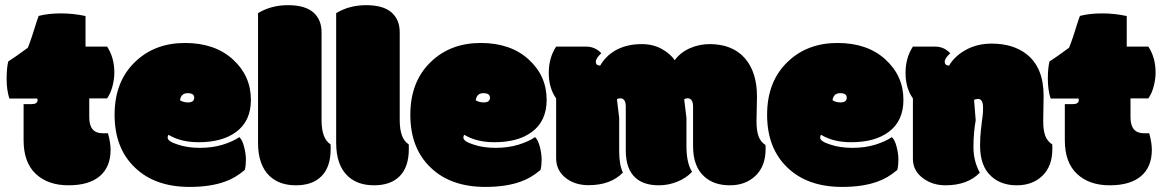

<svg xmlns="http://www.w3.org/2000/svg" viewBox="-20 -716 4546 751"><path d="M72.3 -308.6H102.5Q127 -308.6 127 -324.7Q127 -326.7 126 -330.6H16.6Q5.9 -364.7 5.9 -407Q5.9 -449.2 12.2 -475.6Q40 -493.2 88.9 -529.3Q102.5 -562.5 124.5 -634.8Q127.4 -644.5 131.3 -653.8Q169.4 -663.6 218.3 -663.6Q267.1 -663.6 314.5 -653.3V-533.7H398.9Q427.2 -490.7 427.2 -432.6Q427.2 -406.2 419.9 -378.4Q412.6 -350.6 398.9 -331.1H329.1V-257.3Q329.1 -194.8 381.3 -194.8H402.3Q412.6 -157.7 412.6 -130.4Q412.6 -63 370.4 -27.1Q328.1 8.8 247.8 8.8Q167.5 8.8 119.9 -35.9Q72.3 -80.6 72.3 -167.5Z M721.7 15.1Q586.4 15.1 508.3 -60.1Q428.2 -135.7 428.2 -267.3Q428.2 -398.9 510.7 -476.1Q586.9 -547.9 703.6 -547.9Q820.3 -547.9 890.9 -483.6Q961.4 -419.4 961.4 -325.7Q961.4 -242.2 903.3 -199.7Q849.6 -159.7 756.8 -159.7Q687.5 -159.7 639.6 -188.5Q635.7 -185.5 635.7 -177.7Q635.7 -163.1 674.3 -150.9Q712.9 -137.7 762 -137.7Q811 -137.7 851.3 -150.1Q891.6 -162.6 916 -179.7Q927.7 -169.4 934.8 -141.8Q941.9 -114.3 941.9 -91.6Q941.9 -68.8 937.5 -51.3Q899.4 -19 859.4 -5.4Q802.7 15.1 721.7 15.1ZM715.3 -315.4Q739.7 -315.4 739.7 -334Q739.7 -351.6 713.9 -351.6Q688 -351.6 684.1 -323.7Q697.8 -315.4 715.3 -315.4Z M1237.8 -589.4V-246.1Q1237.8 -173.3 1272.9 -151.4Q1273.4 -148.9 1273.4 -142.1V-133.3Q1273.4 -63.5 1238 -27.3Q1202.6 8.8 1137.7 8.8Q1072.8 8.8 1034.7 -27.3Q989.3 -70.3 989.3 -157.2V-664.6Q1040.5 -695.8 1106.7 -695.8Q1172.9 -695.8 1205.3 -667.7Q1237.8 -639.6 1237.8 -589.4Z M1543.5 -589.4V-246.1Q1543.5 -173.3 1578.6 -151.4Q1579.1 -148.9 1579.1 -142.1V-133.3Q1579.1 -63.5 1543.7 -27.3Q1508.3 8.8 1443.4 8.8Q1378.4 8.8 1340.3 -27.3Q1294.9 -70.3 1294.9 -157.2V-664.6Q1346.2 -695.8 1412.4 -695.8Q1478.5 -695.8 1511 -667.7Q1543.5 -639.6 1543.5 -589.4Z M1878.4 15.1Q1743.2 15.1 1665 -60.1Q1585 -135.7 1585 -267.3Q1585 -398.9 1667.5 -476.1Q1743.7 -547.9 1860.4 -547.9Q1977.1 -547.9 2047.6 -483.6Q2118.2 -419.4 2118.2 -325.7Q2118.2 -242.2 2060.1 -199.7Q2006.3 -159.7 1913.6 -159.7Q1844.2 -159.7 1796.4 -188.5Q1792.5 -185.5 1792.5 -177.7Q1792.5 -163.1 1831.1 -150.9Q1869.6 -137.7 1918.7 -137.7Q1967.8 -137.7 2008.1 -150.1Q2048.3 -162.6 2072.8 -179.7Q2084.5 -169.4 2091.6 -141.8Q2098.6 -114.3 2098.6 -91.6Q2098.6 -68.8 2094.2 -51.3Q2056.2 -19 2016.1 -5.4Q1959.5 15.1 1878.4 15.1ZM1872.1 -315.4Q1896.5 -315.4 1896.5 -334Q1896.5 -351.6 1870.6 -351.6Q1844.7 -351.6 1840.8 -323.7Q1854.5 -315.4 1872.1 -315.4Z M2939 -241.7Q2939 -206.1 2946.8 -183.6Q2954.6 -161.1 2974.1 -148.9Q2974.6 -146.5 2974.6 -140.6V-133.3Q2974.6 -66.4 2935.5 -28.8Q2896.5 8.8 2834.7 8.8Q2772.9 8.8 2735.4 -24.9Q2690.9 -64 2690.9 -144.5V-298.8Q2690.9 -331.5 2669.4 -331.5Q2661.1 -331.5 2656.2 -327.6L2665 -254.9V-144.5Q2665 -78.1 2687 -43.9Q2663.6 -19 2628.7 -5.1Q2593.8 8.8 2557.6 8.8Q2499 8.8 2466.8 -19.5Q2427.7 -53.7 2427.7 -127.4V-298.8Q2427.7 -331.5 2406.2 -331.5Q2397.9 -331.5 2393.1 -327.6L2401.9 -254.9V-125.5Q2401.9 -70.8 2416.5 -41Q2368.7 8.3 2282.2 8.3Q2231 8.3 2195.8 -17.6Q2155.3 -47.4 2155.3 -97.7V-331.1Q2126.5 -371.6 2126.5 -430.9Q2126.5 -490.2 2155.3 -533.7H2272.9Q2307.6 -533.7 2332 -507.8Q2310.5 -487.8 2310.5 -474.6Q2310.5 -459.5 2327.6 -459.5Q2349.1 -496.6 2386.7 -518.6Q2430.7 -543.5 2489.7 -543.5Q2534.7 -543.5 2568.6 -524.4Q2602.5 -505.4 2619.1 -480.5Q2642.1 -511.7 2679 -527.6Q2715.8 -543.5 2755.9 -543.5Q2844.2 -543.5 2893.1 -488.8Q2940.9 -434.1 2940.9 -338.9Z M3273.9 15.1Q3138.7 15.1 3060.5 -60.1Q2980.5 -135.7 2980.5 -267.3Q2980.5 -398.9 3063 -476.1Q3139.2 -547.9 3255.9 -547.9Q3372.6 -547.9 3443.1 -483.6Q3513.7 -419.4 3513.7 -325.7Q3513.7 -242.2 3455.6 -199.7Q3401.9 -159.7 3309.1 -159.7Q3239.7 -159.7 3191.9 -188.5Q3188 -185.5 3188 -177.7Q3188 -163.1 3226.6 -150.9Q3265.1 -137.7 3314.2 -137.7Q3363.3 -137.7 3403.6 -150.1Q3443.8 -162.6 3468.3 -179.7Q3480 -169.4 3487.1 -141.8Q3494.1 -114.3 3494.1 -91.6Q3494.1 -68.8 3489.7 -51.3Q3451.7 -19 3411.6 -5.4Q3355 15.1 3273.9 15.1ZM3267.6 -315.4Q3292 -315.4 3292 -334Q3292 -351.6 3266.1 -351.6Q3240.2 -351.6 3236.3 -323.7Q3250 -315.4 3267.6 -315.4Z M4060.5 -241.7Q4060.5 -206.5 4068.4 -185.1Q4076.2 -163.6 4095.7 -151.4Q4096.2 -148.9 4096.2 -142.1V-133.3Q4096.2 -65.9 4057.4 -28.6Q4018.6 8.8 3957.3 8.8Q3896 8.8 3857.9 -25.9Q3813.5 -65.4 3813.5 -146Q3813.5 -180.2 3816.7 -206.3Q3819.8 -232.4 3821 -243.7Q3822.3 -254.9 3823.7 -264.6Q3825.2 -274.4 3825.2 -293.5Q3825.2 -312.5 3820.1 -320.8Q3814.9 -329.1 3805.9 -329.1Q3796.9 -329.1 3790 -325.2L3796.4 -245.6Q3787.6 -196.3 3787.6 -141.1Q3787.6 -85.9 3812.5 -40.5Q3764.6 8.8 3678.2 8.8Q3628.9 8.8 3592.8 -17.1Q3550.8 -46.4 3550.8 -94.7V-331.1Q3522 -371.6 3522 -430.9Q3522 -490.2 3550.8 -533.7H3637.7Q3672.4 -533.7 3696.8 -507.8Q3675.3 -487.8 3675.3 -474.6Q3675.3 -459.5 3692.4 -459.5Q3713.9 -496.6 3758.1 -521Q3802.2 -545.4 3858.4 -545.4Q3942.9 -545.4 3995.6 -503.9Q4062 -451.7 4062 -341.8Z M4145 -308.6H4175.3Q4199.7 -308.6 4199.7 -324.7Q4199.7 -326.7 4198.7 -330.6H4089.4Q4078.6 -364.7 4078.6 -407Q4078.6 -449.2 4085 -475.6Q4112.8 -493.2 4161.6 -529.3Q4175.3 -562.5 4197.3 -634.8Q4200.2 -644.5 4204.1 -653.8Q4242.2 -663.6 4291 -663.6Q4339.8 -663.6 4387.2 -653.3V-533.7H4471.7Q4500 -490.7 4500 -432.6Q4500 -406.2 4492.7 -378.4Q4485.4 -350.6 4471.7 -331.1H4401.9V-257.3Q4401.9 -194.8 4454.1 -194.8H4475.1Q4485.4 -157.7 4485.4 -130.4Q4485.4 -63 4443.1 -27.1Q4400.9 8.8 4320.6 8.8Q4240.2 8.8 4192.6 -35.9Q4145 -80.6 4145 -167.5Z"/></svg>

Font: Modak
Style: Regular
Weight: 400
Version: Version 1.036;PS Version 1.000;hotconv 1.0.79;makeotf.lib2.5